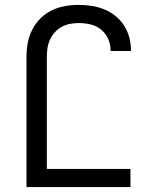

<svg xmlns="http://www.w3.org/2000/svg" viewBox="-20 -763 640 783"><path d="M88 0V-530Q88 -559 93 -587Q98 -615 111 -641Q124 -667 144.5 -687.5Q165 -708 190.5 -720.5Q216 -733 244.5 -738Q273 -743 301 -743Q328 -743 354 -739Q380 -735 404.5 -725Q429 -715 450 -698.5Q471 -682 485.5 -659.5Q500 -637 507 -611.5Q514 -586 514 -559V-555H431V-558Q431 -582 421 -604.5Q411 -627 392 -642.5Q373 -658 349 -663.5Q325 -669 301 -669Q283 -669 265 -665.5Q247 -662 231.5 -653.5Q216 -645 203.5 -631Q191 -617 183.5 -600.5Q176 -584 173.5 -566Q171 -548 171 -530V-74H512V0Z"/></svg>

Font: Iosevka Extended
Style: Regular
Weight: 400
Width: 7
Monospace: yes
Designer: Belleve Invis
Foundry: Belleve Invis
Version: Version 32.5.0; ttfautohint (v1.8.4)